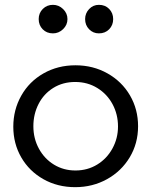

<svg xmlns="http://www.w3.org/2000/svg" viewBox="-20 -764 626 794"><path d="M551 -242Q551 -312 517.5 -369.5Q484 -427 424.5 -460.5Q365 -494 292 -494Q219 -494 160 -460.5Q101 -427 68 -368.5Q35 -310 35 -240Q35 -170 68 -113Q101 -56 159.5 -23Q218 10 291 10Q363 10 422.5 -23Q482 -56 516.5 -113.5Q551 -171 551 -242ZM468 -241Q468 -192 445 -150Q422 -108 382 -83.5Q342 -59 292 -59Q243 -59 203.5 -83Q164 -107 141 -149Q118 -191 118 -242Q118 -292 139.5 -334Q161 -376 200.5 -400.5Q240 -425 291 -425Q342 -425 382.5 -400Q423 -375 445.5 -333Q468 -291 468 -241ZM140 -685Q140 -660 156.5 -643Q173 -626 199 -626Q223 -626 241 -643.5Q259 -661 259 -685Q259 -709 241 -726.5Q223 -744 199 -744Q174 -744 157 -727Q140 -710 140 -685ZM332 -685Q332 -660 348.5 -643Q365 -626 389 -626Q415 -626 431.5 -643Q448 -660 448 -685Q448 -710 431.5 -727Q415 -744 389 -744Q365 -744 348.5 -726.5Q332 -709 332 -685Z"/></svg>

Font: Geom Light
Style: Regular
Weight: 300
Version: Version 1.102